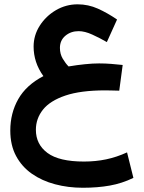

<svg xmlns="http://www.w3.org/2000/svg" viewBox="-20 -552 678 901"><path d="M481.4 -354.5Q448.7 -373.5 413.3 -389.6Q377.9 -405.8 349.1 -405.8Q312.5 -405.8 286.9 -384.3Q261.2 -362.8 261.2 -327.1Q261.2 -298.8 274.4 -276.6Q287.6 -254.4 301.8 -240.2Q342.8 -247.1 378.9 -250.7Q415 -254.4 445.3 -254.4Q474.1 -254.4 501.7 -252.2Q529.3 -250 555.7 -247.1L539.6 -126.5Q523.9 -127 503.9 -127.4Q483.9 -127.9 474.1 -127.9Q358.4 -127.9 286.6 -103.5Q214.8 -79.1 181.6 -37.4Q148.4 4.4 148.4 57.1Q148.4 125.5 202.9 165.8Q257.3 206.1 374 206.1Q428.7 206.1 478 195.8Q527.3 185.5 576.2 163.1L606 282.7Q552.7 308.6 495.4 318.8Q438 329.1 368.7 329.1Q299.8 329.1 238.3 312.7Q176.8 296.4 129.6 263.4Q82.5 230.5 55.4 179.9Q28.3 129.4 28.3 60.5Q28.3 -21 65.7 -86.9Q103 -152.8 183.6 -194.8Q160.2 -227.5 148.9 -262.2Q137.7 -296.9 137.7 -333.5Q137.7 -386.2 166.5 -431.4Q195.3 -476.6 242.4 -504.2Q289.6 -531.7 344.2 -531.7Q394 -531.7 439.2 -511.5Q484.4 -491.2 529.3 -460.4Z"/></svg>

Font: Vazir FD
Style: Bold-FD
Weight: 700
Designer: Saber Rastikerdar
Foundry: Saber Rastikerdar
Version: Version 30.1.0